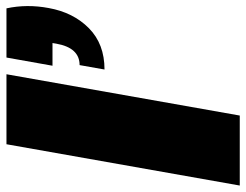

<svg xmlns="http://www.w3.org/2000/svg" viewBox="-106 -674 780 609"><g transform="rotate(-90 284.5 -370.0)"><path d="M406 -740H562Q576 -675 563 -606Q549 -528 499 -478.5Q449 -429 368 -429L382 -508Q437 -508 450 -582L452 -594H380ZM0 0 131 -740H353L222 0Z"/></g></svg>

Font: Poppins Black
Style: Italic
Weight: 900
Italic angle: -10°
Designer: Ninad Kale (Devanagari), Jonny Pinhorn (Latin)
Foundry: Indian Type Foundry
Version: Version 3.200;PS 1.000;hotconv 16.6.54;makeotf.lib2.5.65590